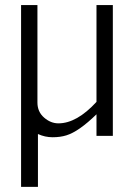

<svg xmlns="http://www.w3.org/2000/svg" viewBox="-20 -535 518 756"><path d="M63 200.7V-515.1H127.4V-131.3Q127.4 -94.7 153.6 -72Q179.7 -49.3 210 -49.3Q282.2 -49.3 359.9 -133.8V-515.1H424.3V0H359.9V-85Q290.5 -17.1 241.2 -2Q217.3 5.4 187.3 5.4Q157.2 5.4 129.4 -7.3V200.7Z"/></svg>

Font: News Cycle
Style: Regular
Weight: 500
Version: Version 0.5.2